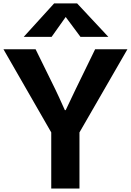

<svg xmlns="http://www.w3.org/2000/svg" viewBox="-21 -1083 752 1103"><path d="M-1 -799.8H183.6L296.9 -569.3Q310.5 -542 351.6 -450.2H356.4Q384.8 -508.8 413.1 -569.3L525.4 -799.8H710.9L435.5 -322.3V0H273.4V-322.3ZM115.2 -871.1 290 -1063.5H421.9L601.6 -871.1H441.4L356.4 -985.4L275.4 -871.1Z"/></svg>

Font: Gothic A1 Black
Style: Regular
Weight: 900
Version: Version 2.50